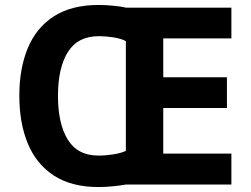

<svg xmlns="http://www.w3.org/2000/svg" viewBox="-20 -745 1013 775"><path d="M379 -725Q405 -725 436.5 -722Q468 -719 490 -714H914V-590H639V-433H896V-309H639V-125H914V0H488Q466 4 435 7Q404 10 378 10Q269 10 198 -36Q127 -82 92.5 -165Q58 -248 58 -359Q58 -469 92.5 -551.5Q127 -634 198 -679.5Q269 -725 379 -725ZM379 -599Q294 -599 254 -535Q214 -471 214 -358Q214 -246 253.5 -181.5Q293 -117 378 -117Q407 -117 438 -122Q469 -127 488 -136V-579Q470 -589 439 -594Q408 -599 379 -599Z"/></svg>

Font: Noto IKEA Arabic
Style: Bold
Weight: 700
Designer: Monotype Design Team
Foundry: Monotype Imaging Inc.
Version: Version 1.200